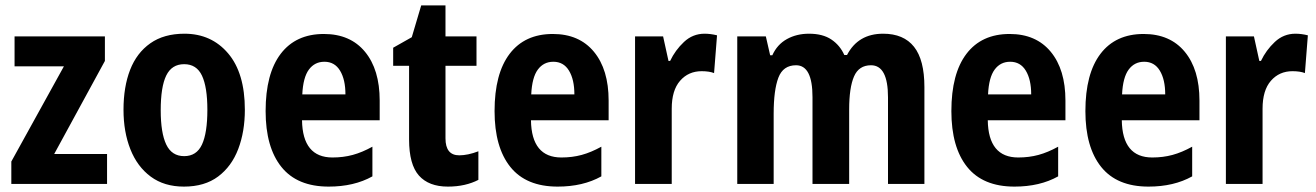

<svg xmlns="http://www.w3.org/2000/svg" viewBox="-20 -682 4882 712"><path d="M377 0H22V-83L217 -436H34V-547H369V-456L181 -111H377Z M888 -275Q888 -194 863.5 -129.5Q839 -65 789 -27.5Q739 10 662 10Q589 10 539 -27Q489 -64 463.5 -128.5Q438 -193 438 -275Q438 -360 462.5 -423Q487 -486 537.5 -521.5Q588 -557 664 -557Q764 -557 826 -484Q888 -411 888 -275ZM576 -273Q576 -189 596.5 -146Q617 -103 663 -103Q709 -103 729 -146Q749 -189 749 -275Q749 -359 729 -401.5Q709 -444 663 -444Q617 -444 596.5 -402Q576 -360 576 -273Z M1181 -556Q1279 -556 1333.5 -490Q1388 -424 1388 -309V-236H1100Q1102 -98 1213 -98Q1253 -98 1288 -107.5Q1323 -117 1361 -138V-28Q1293 10 1199 10Q1082 10 1023.5 -63Q965 -136 965 -270Q965 -409 1021 -482.5Q1077 -556 1181 -556ZM1183 -453Q1147 -453 1125.5 -424Q1104 -395 1101 -332H1261Q1261 -387 1241 -420Q1221 -453 1183 -453Z M1683 -106Q1715 -106 1754 -121V-15Q1731 -3 1702.5 3.5Q1674 10 1641 10Q1570 10 1533.5 -31Q1497 -72 1497 -165V-438H1438V-505L1507 -544L1542 -662H1632V-547H1747V-438H1632V-169Q1632 -106 1683 -106Z M2030 -556Q2128 -556 2182.5 -490Q2237 -424 2237 -309V-236H1949Q1951 -98 2062 -98Q2102 -98 2137 -107.5Q2172 -117 2210 -138V-28Q2142 10 2048 10Q1931 10 1872.5 -63Q1814 -136 1814 -270Q1814 -409 1870 -482.5Q1926 -556 2030 -556ZM2032 -453Q1996 -453 1974.5 -424Q1953 -395 1950 -332H2110Q2110 -387 2090 -420Q2070 -453 2032 -453Z M2593 -557Q2615 -557 2639 -551L2628 -411Q2610 -418 2582 -418Q2533 -418 2502 -382.5Q2471 -347 2471 -279V0H2335V-547H2439L2459 -456H2465Q2484 -496 2516.5 -526.5Q2549 -557 2593 -557Z M3255 -557Q3331 -557 3369.5 -508.5Q3408 -460 3408 -359V0H3273V-321Q3273 -440 3210 -440Q3165 -440 3147 -398.5Q3129 -357 3129 -276V0H2993V-322Q2993 -440 2932 -440Q2884 -440 2866.5 -394Q2849 -348 2849 -260V0H2714V-547H2820L2836 -477H2844Q2862 -517 2898 -537Q2934 -557 2980 -557Q3031 -557 3063 -535.5Q3095 -514 3111 -478H3121Q3162 -557 3255 -557Z M3724 -556Q3822 -556 3876.5 -490Q3931 -424 3931 -309V-236H3643Q3645 -98 3756 -98Q3796 -98 3831 -107.5Q3866 -117 3904 -138V-28Q3836 10 3742 10Q3625 10 3566.5 -63Q3508 -136 3508 -270Q3508 -409 3564 -482.5Q3620 -556 3724 -556ZM3726 -453Q3690 -453 3668.5 -424Q3647 -395 3644 -332H3804Q3804 -387 3784 -420Q3764 -453 3726 -453Z M4221 -556Q4319 -556 4373.5 -490Q4428 -424 4428 -309V-236H4140Q4142 -98 4253 -98Q4293 -98 4328 -107.5Q4363 -117 4401 -138V-28Q4333 10 4239 10Q4122 10 4063.5 -63Q4005 -136 4005 -270Q4005 -409 4061 -482.5Q4117 -556 4221 -556ZM4223 -453Q4187 -453 4165.5 -424Q4144 -395 4141 -332H4301Q4301 -387 4281 -420Q4261 -453 4223 -453Z M4784 -557Q4806 -557 4830 -551L4819 -411Q4801 -418 4773 -418Q4724 -418 4693 -382.5Q4662 -347 4662 -279V0H4526V-547H4630L4650 -456H4656Q4675 -496 4707.5 -526.5Q4740 -557 4784 -557Z"/></svg>

Font: Noto Sans Thai Cond
Style: Bold
Weight: 700
Width: 3
Designer: Monotype Design Team
Foundry: Monotype Imaging Inc.
Version: Version 2.002; ttfautohint (v1.8.4.7-5d5b)